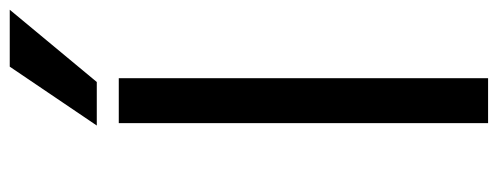

<svg xmlns="http://www.w3.org/2000/svg" viewBox="-332 -682 1017 392"><g transform="rotate(-90 176.0 -486.5)"><path d="M120.1 2V-752H211.9V2ZM351.6 -974.6 204.1 -796.9H115.2L235.4 -974.6Z"/></g></svg>

Font: Gen Shin Gothic Regular
Style: Regular
Weight: 400
Designer: [Source Han Sans]
Ryoko NISHIZUKA  (kana & ideographs); Paul D. Hunt (Latin, Greek & Cyrillic); Wenlong ZHANG  (bopomofo
Version: Version 1.002.20150607